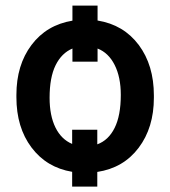

<svg xmlns="http://www.w3.org/2000/svg" viewBox="-20 -608 606 686"><path d="M38.6 -269Q38.6 -375.5 92.5 -447.3Q146.5 -519 238.8 -534.2V-587.9H328.6V-534.7Q421.9 -519.5 475.8 -447.3Q529.8 -375 529.8 -267.1V-258.8Q529.8 -151.9 475.3 -79.8Q420.9 -7.8 327.6 6.3V58.6H237.8V5.9Q146.5 -9.3 92.5 -81.1Q38.6 -152.8 38.6 -260.7ZM327.6 -92.3Q367.7 -106.9 389.6 -151.1Q411.6 -195.3 411.6 -269Q411.6 -332.5 389.6 -376Q367.7 -419.4 328.6 -434.6V-387.7H238.8V-434.6Q200.2 -418.5 178.7 -375Q157.2 -331.5 157.2 -258.8Q157.2 -194.8 178.2 -152.3Q199.2 -109.9 237.8 -93.8V-144.5H327.6Z"/></svg>

Font: Roboto Medium
Style: Regular
Weight: 500
Designer: Google
Version: Version 2.134; 2016; ttfautohint (v1.6)